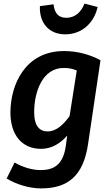

<svg xmlns="http://www.w3.org/2000/svg" viewBox="-20 -828 618 1068"><path d="M343 -637C434 -637 503 -699 523 -789L450 -808C431 -759 396 -729 349 -729C305 -729 283 -755 278 -804L202 -794C198 -704 249 -637 343 -637ZM336 -544C118 -544 38 -354 38 -202C38 -81 99 0 209 0C267 0 317 -31 354 -74L346 -16C330 99 268 118 205 118C155 118 103 100 61 76L17 165C71 198 144 220 208 220C356 220 444 152 470 -28L539 -493C475 -527 407 -544 336 -544ZM334 -450C363 -450 382 -446 407 -436L367 -182C332 -134 293 -97 245 -97C202 -97 170 -125 170 -204C170 -314 215 -450 334 -450Z"/></svg>

Font: Fira Sans Medium
Style: Italic
Weight: 500
Italic angle: -8°
Designer: bBox Type GmbH & Carrois Corporate GbR & Edenspiekermann AG
Foundry: bBox Type GmbH & Carrois Corporate GbR & Edenspiekermann AG
Version: Version 4.301;PS 004.301;hotconv 1.0.88;makeotf.lib2.5.64775